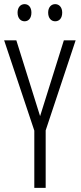

<svg xmlns="http://www.w3.org/2000/svg" viewBox="-20 -909 390 929"><path d="M65 -848C65 -822 79 -806 99 -806C118 -806 132 -821 132 -848C132 -874 118 -889 99 -889C79 -889 65 -873 65 -848ZM213 -848C213 -822 227 -806 247 -806C267 -806 281 -821 281 -848C281 -874 266 -889 247 -889C228 -889 213 -874 213 -848ZM174 -347 59 -714H0L146 -277V0H201V-278L346 -714H289Z"/></svg>

Font: Noto Sans Display Condensed Light
Style: Regular
Weight: 300
Width: 3
Designer: Monotype Design Team
Foundry: Monotype Imaging Inc.
Version: Version 1.900